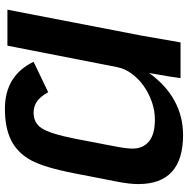

<svg xmlns="http://www.w3.org/2000/svg" viewBox="-12 -726 748 763"><g transform="rotate(90 361.5 -344.0)"><path d="M412 10Q280 10 225 -104L346 -162Q363 -131 382.5 -117.5Q402 -104 427 -104Q468 -104 489 -136Q511 -169 531 -270L558 -411Q570 -469 570 -497Q570 -539 541.5 -562.5Q513 -586 455 -586Q419 -586 384.5 -574Q350 -562 321 -541.5Q292 -521 272 -493.5Q252 -466 246 -435L161 0H18L121 -533L148 -688H290Q288 -671 283 -640.5Q278 -610 270 -565H271Q319 -631 381 -664.5Q443 -698 516 -698Q711 -698 711 -520Q711 -484 701 -434L668 -265Q645 -146 616 -93Q586 -39 536.5 -14.5Q487 10 412 10Z"/></g></svg>

Font: Libra Sans Modern
Style: Bold Italic
Weight: 700
Italic angle: -12°
Foundry: Stefan Peev, Context Ltd
Version: Version 1.000